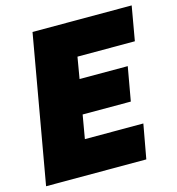

<svg xmlns="http://www.w3.org/2000/svg" viewBox="-103 -777 797 866"><g transform="rotate(-15 295.0 -344.0)"><path d="M6 0 127 -688H590L562 -528H294L277 -428H502L474 -270H249L230 -160H503L474 0Z"/></g></svg>

Font: Archivo Condensed Black
Style: Italic
Weight: 900
Width: 3
Italic angle: -10°
Designer: Hector Gatti
Foundry: Omnibus-Type
Version: Version 2.001